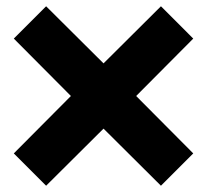

<svg xmlns="http://www.w3.org/2000/svg" viewBox="-20 -596 660 612"><path d="M127 -4 24 -107 206 -290 24 -473 127 -576 310 -394 493 -576 596 -473 414 -290 596 -107 493 -4 310 -186Z"/></svg>

Font: M PLUS 2 ExtraBold
Style: Regular
Weight: 800
Version: Version 1.001